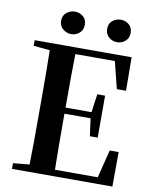

<svg xmlns="http://www.w3.org/2000/svg" viewBox="-100 -1014 865 1088"><g transform="rotate(10 333.0 -470.0)"><path d="M241.7 -810.1Q216.4 -810.1 195 -827.7Q173.5 -845.3 173.5 -875.5Q173.5 -906 195 -922.8Q216.4 -939.5 241.7 -939.5Q269.5 -939.5 289.7 -922.8Q309.9 -906 309.9 -875.5Q309.9 -845.3 289.7 -827.7Q269.5 -810.1 241.7 -810.1ZM506.5 -810.1Q479.5 -810.1 458.9 -827.7Q438.4 -845.3 438.4 -875.5Q438.4 -906 458.9 -922.8Q479.5 -939.5 506.5 -939.5Q533 -939.5 553.4 -922.8Q573.7 -906 573.7 -875.5Q573.7 -845.3 553.4 -827.7Q533 -810.1 506.5 -810.1ZM45.1 0V-32.6L198.2 -47.3H212.6V0ZM138.6 0Q140.6 -85.2 141 -171.8Q141.4 -258.5 141.4 -346.1V-393.6Q141.4 -481.3 141 -567.7Q140.6 -654.1 138.6 -740.5H286.3Q284.6 -655.6 284.1 -567.7Q283.6 -479.8 283.6 -387.2V-359.2Q283.6 -263 284.1 -174.8Q284.6 -86.6 286.3 0ZM212.6 0V-37.4H595.3L523.6 -3.7L572.5 -198.6H623.9L622.9 0ZM212.6 -359.5V-394.7H458.6V-359.5ZM447.8 -258.7 432.6 -369.7V-390.7L447.8 -500.1H492.7V-258.7ZM45.1 -707.9V-740.5H212.6V-694.2H198.2ZM551.8 -548 504.4 -738.1 574.9 -702.9H212.6V-740.5H603L604.7 -548Z"/></g></svg>

Font: Early Summer Mincho VF
Style: Regular
Weight: 250
Designer: GuiWonder
Version: Version 1.002